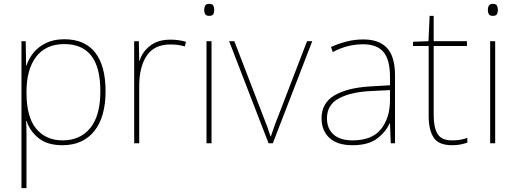

<svg xmlns="http://www.w3.org/2000/svg" viewBox="-20 -741 2672 993"><path d="M313 -538Q418 -538 472 -469.5Q526 -401 526 -269Q526 -136 467.5 -63Q409 10 303 10Q224 10 179 -27Q134 -64 117 -116H115Q117 -82 117 -49.5Q117 -17 117 15V232H91V-528H113L115 -402H117Q128 -437 153 -468Q178 -499 218 -518.5Q258 -538 313 -538ZM313 -513Q217 -513 167 -447.5Q117 -382 117 -265V-262Q117 -135 167.5 -75Q218 -15 303 -15Q395 -15 447 -79Q499 -143 499 -269Q499 -393 452 -453Q405 -513 313 -513Z M861 -536Q885 -536 904.5 -533Q924 -530 942 -525L936 -501Q917 -506 900.5 -508.5Q884 -511 861 -511Q778 -511 739 -453Q700 -395 700 -297V0H674V-528H698L700 -427H702Q716 -473 756.5 -504.5Q797 -536 861 -536Z M1061 -721Q1079 -721 1083.5 -711.5Q1088 -702 1088 -690Q1088 -677 1083.5 -668Q1079 -659 1061 -659Q1046 -659 1041 -668Q1036 -677 1036 -690Q1036 -702 1041 -711.5Q1046 -721 1061 -721ZM1074 -528V0H1048V-528Z M1369 0 1165 -528H1192L1342 -138Q1355 -106 1363 -83.5Q1371 -61 1379 -36H1381Q1390 -61 1397.5 -83.5Q1405 -106 1418 -138L1568 -528H1595L1391 0Z M1859 -537Q1941 -537 1982 -492.5Q2023 -448 2023 -350V0H2001L1997 -103H1995Q1974 -57 1929 -23.5Q1884 10 1803 10Q1724 10 1683.5 -28Q1643 -66 1643 -129Q1643 -208 1709.5 -247.5Q1776 -287 1894 -294L1997 -300V-343Q1997 -433 1963 -472.5Q1929 -512 1859 -512Q1819 -512 1781.5 -503Q1744 -494 1701 -472L1692 -498Q1732 -516 1773.5 -526.5Q1815 -537 1859 -537ZM1896 -270Q1794 -265 1732.5 -232Q1671 -199 1671 -129Q1671 -76 1705 -45.5Q1739 -15 1803 -15Q1903 -15 1949.5 -72Q1996 -129 1997 -220V-275Z M2318 -15Q2343 -15 2362 -18.5Q2381 -22 2397 -28V-3Q2381 2 2362.5 6Q2344 10 2318 10Q2248 10 2222.5 -30Q2197 -70 2197 -140V-503H2116V-525L2196 -528L2202 -659H2223V-528H2395V-503H2223V-143Q2223 -82 2243 -48.5Q2263 -15 2318 -15Z M2528 -721Q2546 -721 2550.5 -711.5Q2555 -702 2555 -690Q2555 -677 2550.5 -668Q2546 -659 2528 -659Q2513 -659 2508 -668Q2503 -677 2503 -690Q2503 -702 2508 -711.5Q2513 -721 2528 -721ZM2541 -528V0H2515V-528Z"/></svg>

Font: Noto Sans Tamil Thin
Style: Regular
Weight: 100
Designer: Jelle Bosma - Monotype Design Team
Foundry: Monotype Imaging Inc.
Version: Version 2.004; ttfautohint (v1.8.4.7-5d5b)